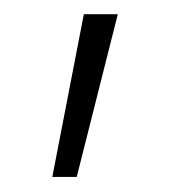

<svg xmlns="http://www.w3.org/2000/svg" viewBox="-20 -105 260 265"><path d="M52.2 139.2 95.7 -85.4H142.6L85.9 139.2Z"/></svg>

Font: Inter 28pt ExtraLight
Style: Regular
Weight: 250
Designer: Rasmus Andersson
Foundry: rsms
Version: Version 4.001;git-66647c0bb